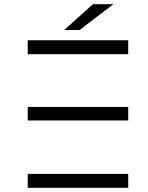

<svg xmlns="http://www.w3.org/2000/svg" viewBox="-20 -901 709 921"><path d="M113 -323H595V-388H113ZM113 -641H595V-708H113ZM113 -67H595V0H113ZM362 -757 524 -881H426L288 -757Z"/></svg>

Font: Montserrat-Alt1
Style: Regular
Weight: 400
Designer: Differentunic
Foundry: Differentunic
Version: Version 7.222